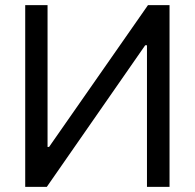

<svg xmlns="http://www.w3.org/2000/svg" viewBox="-20 -727 758 747"><path d="M165 -707V-155.3H170.9L555.7 -707H639.6V0H551.8V-550.8H544.9L162.1 0H78.1V-707Z"/></svg>

Font: Pretendard JP Variable
Style: Regular
Weight: 400
Designer: Base glyphs from Inter by Rasmus Andersson; Hangul glyphs from Noto Sans CJK(Source Han Sans) by Jang Soo-young and Kang
Foundry: Kil Hyung-jin
Version: Version 1.307;Glyphs 3.2 (3192)